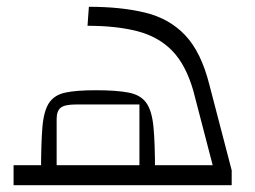

<svg xmlns="http://www.w3.org/2000/svg" viewBox="-20 -546 753 566"><path d="M20 0V-59H607L550 -278Q528 -355 487.5 -396.5Q447 -438 385 -454Q323 -470 238 -470L242 -526Q338 -526 409 -508.5Q480 -491 526.5 -441.5Q573 -392 597 -297L663 -44V0ZM147 -42H391V-238H204Q171 -238 159 -228.5Q147 -219 147 -195ZM101 -42Q101 -123 105 -171Q109 -219 124.5 -242.5Q140 -266 172.5 -273Q205 -280 262 -280Q324 -280 359.5 -273Q395 -266 411.5 -242.5Q428 -219 432.5 -171Q437 -123 437 -42Z"/></svg>

Font: Changa ExtraLight ExtraLight
Style: Regular
Weight: 250
Version: Version 3.002; ttfautohint (v1.8.2)